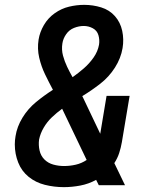

<svg xmlns="http://www.w3.org/2000/svg" viewBox="-20 -763 616 791"><path d="M243 8Q276 8 310.5 1.5Q345 -5 376 -22L387 0H495L451 -91Q464 -111 471 -132.5Q478 -154 482 -177L514 -368H419L393 -212L322 -361Q320 -364 319 -367Q357 -390 393 -418Q429 -446 453.5 -484.5Q478 -523 485 -565Q491 -601 483.5 -636Q476 -671 453.5 -696.5Q431 -722 397 -732.5Q363 -743 327 -743Q296 -743 264.5 -735.5Q233 -728 205.5 -708.5Q178 -689 161 -660Q144 -631 139 -600Q133 -562 141.5 -525.5Q150 -489 165.5 -457Q181 -425 198 -393Q162 -370 128.5 -342.5Q95 -315 72.5 -278Q50 -241 44 -202Q41 -185 41 -168Q41 -168 41 -168Q41 -168 41 -168Q41 -129 55 -93.5Q69 -58 98 -34.5Q127 -11 165 -1.5Q203 8 243 8ZM279 -445Q267 -466 256.5 -488Q246 -510 239.5 -534Q233 -558 237 -584Q240 -604 252.5 -622Q265 -640 285 -648Q305 -656 325 -656Q325 -656 325 -656Q325 -656 325 -656Q345 -656 362.5 -646.5Q380 -637 385.5 -618Q391 -599 388 -579Q383 -551 365.5 -526Q348 -501 325.5 -481.5Q303 -462 279 -445ZM244 -79Q221 -79 199.5 -85Q178 -91 163 -106Q148 -121 143 -143Q138 -165 141 -188Q146 -213 160 -237Q174 -261 194 -280Q214 -299 236 -315L337 -104Q316 -90 292 -84.5Q268 -79 244 -79Z"/></svg>

Font: Iosevka Sparkle Medium
Style: Italic
Weight: 500
Italic angle: -9°
Designer: Belleve Invis
Foundry: Belleve Invis
Version: Version 4.5.0; ttfautohint (v1.8.3)